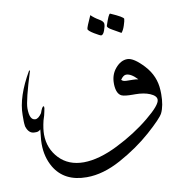

<svg xmlns="http://www.w3.org/2000/svg" viewBox="-81 -662 823 875"><g transform="rotate(-10 330.5 -224.5)"><path d="M427.7 -487.8Q423.3 -487.8 397 -503.4Q370.6 -519.5 370.6 -527.3Q370.6 -535.2 394.5 -587.4Q409.7 -572.3 430.2 -560.5Q450.7 -548.8 450.7 -537.1Q450.7 -525.4 443.8 -506.8Q437 -488.3 427.7 -487.8ZM543.9 -543.9Q543.5 -535.2 536.6 -514.2Q529.8 -493.2 520.5 -482.9Q502.4 -493.2 481 -505.4Q460 -517.1 460 -524.9V-525.4Q477.1 -578.6 484.4 -578.6Q543.9 -552.7 543.9 -543.9ZM38.6 -218.8Q38.6 -163.6 65.9 -163.6Q80.1 -163.6 95.7 -186.5Q105.5 -215.3 112.3 -215.3Q114.7 -215.3 114.7 -212.4Q114.7 -209.5 114.7 -208.5L115.2 -208Q114.7 -205.1 111.8 -190.4Q109.4 -175.8 101.1 -151.4Q92.3 -114.7 92.3 -87.9Q92.8 -22.9 135.7 22.5Q178.7 67.9 249.5 67.9Q320.3 67.4 408.2 23.4Q496.1 -20.5 563 -75.7Q629.9 -130.4 629.9 -154.8V-155.3Q629.9 -172.9 601.1 -185.1Q573.2 -196.8 532.7 -196.8H523.4Q485.4 -196.8 471.7 -202.6Q448.2 -212.9 446.3 -256.8V-263.2Q446.3 -302.7 469.7 -330.6Q495.1 -360.8 525.4 -360.8Q555.2 -360.8 601.1 -311Q647 -261.2 649.9 -194.8Q650.4 -185.5 650.4 -177.2Q650.4 -123 634.3 -90.3Q623 -68.4 558.6 -11.2Q494.1 45.9 410.2 91.8Q327.1 137.2 252 137.2H250.5Q147.5 137.2 102.1 61Q74.2 13.2 74.2 -47.4Q74.2 -55.7 74.7 -64.5Q76.7 -90.8 79.6 -113.8Q70.3 -105 59.6 -105H51.3Q24.4 -105 13.7 -140.1Q11.7 -154.8 11.7 -163.6V-192.4Q11.7 -277.3 75.7 -386.7H80.1Q38.6 -254.9 38.6 -218.8ZM507.8 -292Q495.1 -292 481.9 -272.9Q487.8 -264.6 504.4 -264.2Q521 -263.7 534.2 -263.7Q547.4 -263.7 559.6 -261.2Q531.2 -292 507.8 -292Z"/></g></svg>

Font: DimaThulth2
Style: Regular
Weight: 400
Designer: R.Balvardi
Foundry: R.Balvardi (R.Balvardi@gmail.com)
Version: Version 1.00;November 13, 2018;FontCreator 11.5.0.2427 64-bi